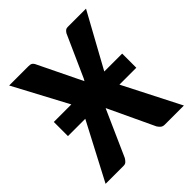

<svg xmlns="http://www.w3.org/2000/svg" viewBox="-177 -776 904 904"><g transform="rotate(-45 275.5 -324.0)"><path d="M165 -378.4 21 -648.4H149.4Q162.1 -648.4 167.7 -645.3Q173.3 -642.1 178.2 -634.3L286.1 -412.1L292.5 -423.3L385.7 -631.8Q391.1 -640.1 396.5 -644.3Q401.9 -648.4 410.2 -648.4H532.7L384.3 -378.4H503.4V-284.2H391.1L536.1 0H408.7Q396 0 388.4 -6.6Q380.9 -13.2 375.5 -21.5L267.1 -252L264.2 -246.1L164.6 -22Q159.7 -13.7 152.8 -6.8Q146 0 134.8 0H14.6L163.6 -284.2H48.3V-378.4Z"/></g></svg>

Font: Carlito
Style: Bold
Weight: 700
Designer: Lukasz Dziedzic
Foundry: tyPoland Lukasz Dziedzic
Version: Version 1.104